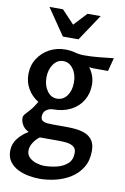

<svg xmlns="http://www.w3.org/2000/svg" viewBox="-103 -789 701 1078"><g transform="rotate(10 247.5 -250.0)"><path d="M219 -510Q249 -510 274.5 -503Q300 -496 328 -496Q369 -496 410 -500Q451 -504 495 -509L475 -433H393Q387 -433 380 -434Q373 -435 367 -436Q400 -392 400 -341Q400 -290 376 -250.5Q352 -211 309 -189Q266 -167 209 -167Q187 -167 170 -154Q153 -141 153 -117Q153 -100 163.5 -93Q174 -86 190 -84.5Q206 -83 223 -83H298Q326 -83 355 -80Q384 -77 409 -66.5Q434 -56 449 -34Q464 -12 464 25Q464 80 440.5 119Q417 158 378.5 182.5Q340 207 293.5 218.5Q247 230 200 230Q171 230 138.5 224Q106 218 77.5 204Q49 190 30.5 165.5Q12 141 12 104Q12 64 36.5 33Q61 2 94 -17V-20Q74 -28 61 -48Q48 -68 48 -90Q48 -102 58 -113Q68 -124 84.5 -142.5Q101 -161 120 -194Q82 -217 60 -254.5Q38 -292 38 -338Q38 -388 63 -427Q88 -466 129 -488Q170 -510 219 -510ZM219 -444Q185 -444 163 -413Q141 -382 141 -337Q141 -292 163 -261Q185 -230 219 -230Q255 -230 276.5 -260Q298 -290 298 -336Q298 -382 275.5 -413Q253 -444 219 -444ZM163 1Q144 14 128.5 37.5Q113 61 113 85Q113 109 130 124.5Q147 140 170.5 147Q194 154 215 154Q248 154 284.5 145.5Q321 137 346 115Q371 93 371 53Q371 28 354.5 17Q338 6 315 3.5Q292 1 271 1ZM237 -655 306 -729H381L281 -579H192L89 -730H166Z"/></g></svg>

Font: Rosario SemiBold
Style: Regular
Weight: 600
Designer: Hector Gatti
Foundry: Omnibus Type
Version: Version 1.101; ttfautohint (v1.8.1.43-b0c9)